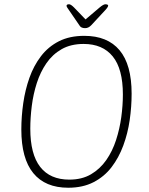

<svg xmlns="http://www.w3.org/2000/svg" viewBox="-20 -874 698 900"><path d="M300 6Q192 6 136 -62.5Q80 -131 80 -267Q80 -328 89 -390.5Q98 -453 118 -509.5Q138 -566 172 -610.5Q206 -655 256 -680.5Q306 -706 375 -706Q484 -706 540.5 -638.5Q597 -571 597 -435Q597 -374 588 -311.5Q579 -249 558 -192Q537 -135 503 -90.5Q469 -46 418.5 -20Q368 6 300 6ZM305 -32Q364 -32 406.5 -57Q449 -82 478 -123.5Q507 -165 524 -217.5Q541 -270 548.5 -325Q556 -380 556 -431Q556 -551 508.5 -609.5Q461 -668 372 -668Q312 -668 269 -643.5Q226 -619 197.5 -577.5Q169 -536 152.5 -484.5Q136 -433 129 -377.5Q122 -322 122 -271Q122 -151 168.5 -91.5Q215 -32 305 -32ZM474 -854Q479 -854 483 -852.5Q487 -851 487 -848Q487 -841 473 -826L408 -756Q395 -742 379 -742Q360 -742 353 -754L303 -827Q299 -833 295.5 -838Q292 -843 292 -847Q292 -854 304 -854Q312 -854 327 -839L381 -783L447 -839Q465 -854 474 -854Z"/></svg>

Font: Asap Semi Condensed Semi Condensed Thin
Style: Italic
Weight: 100
Width: 4
Italic angle: -6°
Designer: Pablo Cosgaya
Foundry: Omnibus-Type
Version: Version 3.001; ttfautohint (v1.8.4.7-5d5b)